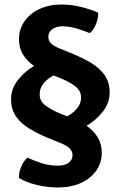

<svg xmlns="http://www.w3.org/2000/svg" viewBox="-20 -717 533 850"><path d="M430.5 -40.5Q430.5 3 406.5 37.8Q382.5 72.5 338.8 92.8Q295 113 236 113Q191 113 144 102Q97 91 64 71Q62.5 47.5 74.2 20.2Q86 -7 102 -19Q128 -6.5 163.5 5Q199 16.5 236 16.5Q265.5 16.5 283.2 4Q301 -8.5 301 -30Q301 -48 287.8 -60.5Q274.5 -73 250 -83L192 -106.5Q148.5 -124.5 111.2 -146.8Q74 -169 51.5 -200.5Q29 -232 29 -277.5Q29 -323 57.8 -360.8Q86.5 -398.5 130.5 -425Q100.5 -446 82.2 -475Q64 -504 64 -543.5Q64 -587 87.8 -621.8Q111.5 -656.5 154 -676.8Q196.5 -697 252 -697Q295 -697 338.8 -686.2Q382.5 -675.5 414.5 -661Q416 -637.5 405 -610.2Q394 -583 377.5 -570.5Q349 -582 317.8 -591.2Q286.5 -600.5 256.5 -600.5Q229 -600.5 211.5 -587.8Q194 -575 194 -554Q194 -536 207 -524Q220 -512 245 -502L302.5 -478.5Q346.5 -460.5 383.5 -438.2Q420.5 -416 443 -384.5Q465.5 -353 465.5 -308Q465.5 -262.5 436.5 -224.5Q407.5 -186.5 363.5 -160Q394 -139 412.2 -109.5Q430.5 -80 430.5 -40.5ZM254.5 -211 277.5 -202Q303.5 -216 321.2 -237.2Q339 -258.5 339 -285.5Q339 -316.5 310.2 -337.2Q281.5 -358 240 -374L217 -383Q191 -369.5 173.2 -348Q155.5 -326.5 155.5 -299.5Q155.5 -268.5 183.2 -248.5Q211 -228.5 254.5 -211Z"/></svg>

Font: Signika SC SemiBold
Style: Regular
Weight: 600
Designer: Anna Giedryś
Foundry: Anna Giedryś
Version: Version 2.000; ttfautohint (v1.8.3) -l 8 -r 50 -G 200 -x 9 -